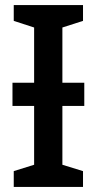

<svg xmlns="http://www.w3.org/2000/svg" viewBox="-20 -734 380 754"><path d="M306 -714H34V-652L114 -626V-409H29V-318H114V-87L34 -62V0H306V-62L225 -87V-318H311V-409H225V-626L306 -652Z"/></svg>

Font: Noto Sans Thai Medium
Style: Regular
Weight: 500
Designer: Monotype Design Team
Foundry: Monotype Imaging Inc.
Version: Version 1.901